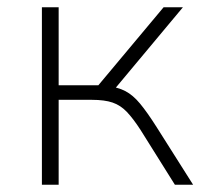

<svg xmlns="http://www.w3.org/2000/svg" viewBox="-20 -507 563 527"><path d="M95 0V-487H141V-273H250L429 -487H482L290 -257L272 -271Q303 -268 324 -257Q345 -246 364.5 -222.5Q384 -199 410 -158L510 0H460L366 -150Q346 -181 328.5 -199.5Q311 -218 289 -225.5Q267 -233 232 -233H141V0Z"/></svg>

Font: Nunito Sans 10pt ExtraLight
Style: Regular
Weight: 250
Designer: Vernon Adams
Foundry: Vernon Adams
Version: Version 3.101;gftools[0.9.27]